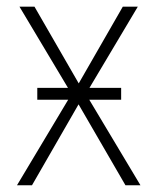

<svg xmlns="http://www.w3.org/2000/svg" viewBox="-20 -548 466 568"><path d="M82 -528.3 212.9 -301.3 343.3 -528.3H387.7L233.9 -270L395.5 0H351.1L212.4 -239.3L74.7 0H30.3L191.9 -270L37.6 -528.3ZM338.4 -288.1V-252.9H90.3V-288.1Z"/></svg>

Font: Roboto Condensed ExtraLight
Style: Regular
Weight: 250
Designer: Christian Robertson
Foundry: Google
Version: Version 3.008; 2023